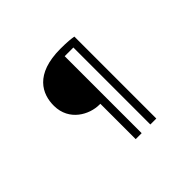

<svg xmlns="http://www.w3.org/2000/svg" viewBox="-172 -1025 1344 1344"><g transform="rotate(-45 500.0 -353.0)"><path d="M474 -293H483V57H542V-705H628V57H687V-754C662 -759 624 -763 558 -763C305 -763 242 -629 243 -512C244 -362 376 -293 474 -293Z"/></g></svg>

Font: ChiuKong Gothic CL Normal
Style: Regular
Weight: 350
Designer: Ryoko NISHIZUKA 西塚涼子 (kana, bopomofo & ideographs); Paul D. Hunt (Latin, Greek & Cyrillic); Sandoll Communications 산돌커뮤니
Foundry: Adobe
Version: Version 1.300